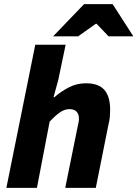

<svg xmlns="http://www.w3.org/2000/svg" viewBox="-20 -916 670 936"><path d="M11 0 152 -698H300L264 -526L241 -442H245Q277 -470 315.5 -490Q354 -510 399 -510Q461 -510 489 -477.5Q517 -445 517 -381Q517 -365 515.5 -346.5Q514 -328 509 -310L447 0H298L357 -291Q360 -306 362.5 -317Q365 -328 365 -337Q365 -360 353 -372Q341 -384 319 -384Q296 -384 274 -369.5Q252 -355 222 -323L160 0ZM239 -739 390 -896H529L630 -739H509L451 -800H447L361 -739Z"/></svg>

Font: Source Sans 3 ExtraLight ExtraBold
Style: Italic
Weight: 800
Italic angle: -11°
Version: Version 3.052;hotconv 1.1.0;makeotfexe 2.6.0